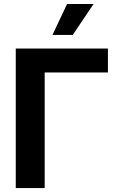

<svg xmlns="http://www.w3.org/2000/svg" viewBox="-20 -953 599 973"><path d="M526.9 -585.8H206.4V0H59.9V-707H526.9ZM319.9 -932.8H454.2L348.6 -776H245.9Z"/></svg>

Font: WEMIX Pretendard Variable
Style: Regular
Weight: 400
Designer: Base glyphs from Inter by Rasmus Andersson; Hangeul glyphs from Noto Sans CJK(Source Han Sans) by Jang Soo-young and Kan
Foundry: Kil Hyung-jin
Version: Version 1.000;Glyphs 3.2 (3208)